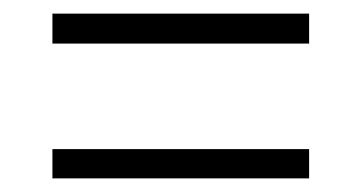

<svg xmlns="http://www.w3.org/2000/svg" viewBox="-20 -498 532 282"><path d="M57 -478H434V-434H57ZM57 -279H434V-236H57Z"/></svg>

Font: Noto Serif NarrowLight
Style: Regular
Weight: 300
Width: 4
Designer: Monotype Design Team
Foundry: Monotype Imaging Inc.
Version: Version 1.001